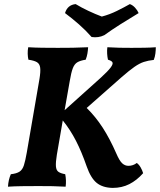

<svg xmlns="http://www.w3.org/2000/svg" viewBox="-20 -910 782 939"><path d="M118 -679Q150 -677 186 -676.5Q222 -676 263 -676Q298 -676 335.5 -676.5Q373 -677 411 -679Q410 -663 407.5 -648Q405 -633 399 -618Q373 -614 358.5 -605.5Q344 -597 336 -576Q328 -555 321 -513L296 -371L473 -530Q508 -562 521 -579.5Q534 -597 530 -605Q526 -613 508 -618Q505 -632 504 -647.5Q503 -663 505 -679Q535 -677 564.5 -676.5Q594 -676 623 -676Q653 -676 685.5 -676.5Q718 -677 742 -679Q742 -665 740 -648.5Q738 -632 732 -617Q704 -614 683 -607Q662 -600 637.5 -583Q613 -566 574 -532L404 -382Q447 -340 482 -286Q517 -232 549 -159Q564 -124 577.5 -111.5Q591 -99 608 -99Q631 -99 649 -113Q660 -105 668 -91Q676 -77 680 -63Q649 -28 612.5 -9.5Q576 9 531 9Q482 8 453 -15.5Q424 -39 404 -96Q379 -168 351.5 -221.5Q324 -275 287 -321L258 -153Q252 -116 253.5 -96.5Q255 -77 266 -69.5Q277 -62 299 -58Q305 -28 301 3Q265 1 236.5 0.5Q208 0 168 0Q126 0 87.5 0.5Q49 1 19 3Q21 -31 33 -58Q61 -61 75.5 -70.5Q90 -80 97 -102Q104 -124 111 -164L173 -524Q179 -560 176.5 -579Q174 -598 160.5 -606Q147 -614 119 -618Q116 -631 115.5 -647Q115 -663 118 -679ZM428 -729Q400 -761 366.5 -790.5Q333 -820 298 -846Q310 -886 350 -890Q378 -873 412 -857Q446 -841 478 -829Q516 -839 551.5 -856.5Q587 -874 615 -890Q629 -885 640.5 -872.5Q652 -860 658 -846Q616 -821 571 -792.5Q526 -764 490 -738Q462 -724 428 -729Z"/></svg>

Font: Vollkorn
Style: Bold Italic
Weight: 700
Italic angle: -11°
Designer: Friedrich Althausen
Foundry: Friedrich Althausen
Version: Version 5.000; ttfautohint (v1.8.3)